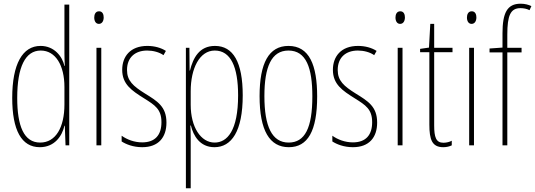

<svg xmlns="http://www.w3.org/2000/svg" viewBox="-20 -785 2890 1037"><path d="M195 10C276 10 316 -52 328 -106H330L334 0H354V-760H328V-497C328 -475 329 -454 330 -429H328C317 -479 274 -537 199 -537C102 -537 46 -440 46 -256C46 -82 96 10 195 10ZM197 -15C109 -15 73 -104 73 -256C73 -424 117 -512 200 -512C280 -512 328 -432 328 -315V-221C328 -97 281 -15 197 -15Z M515 -724C495 -724 489 -706 489 -690C489 -672 497 -656 514 -656C530 -656 540 -670 540 -691C540 -707 534 -724 515 -724ZM527 -527H501V0H527Z M879 -123C879 -210 829 -239 763 -280C699 -320 666 -349 666 -407C666 -475 710 -512 775 -512C807 -512 841 -503 863 -487L876 -510C850 -527 814 -537 776 -537C683 -537 640 -479 640 -408C640 -330 691 -296 758 -254C817 -217 852 -195 852 -125C852 -56 818 -16 748 -16C706 -16 666 -31 637 -52V-21C660 -6 699 10 748 10C836 10 879 -43 879 -123Z M1141 -537C1056 -537 1023 -472 1006 -404H1004L1003 -527H984V232H1010V-37C1010 -69 1009 -95 1008 -107H1011C1024 -53 1059 10 1138 10C1230 10 1291 -75 1291 -270C1291 -450 1239 -537 1141 -537ZM1140 -512C1226 -512 1266 -424 1266 -270C1266 -79 1207 -15 1139 -15C1065 -15 1010 -98 1010 -219V-292C1010 -416 1058 -512 1140 -512Z M1693 -264C1693 -433 1651 -537 1538 -537C1432 -537 1382 -444 1382 -266C1382 -80 1436 10 1540 10C1642 10 1693 -77 1693 -264ZM1408 -266C1408 -424 1446 -512 1538 -512C1634 -512 1667 -418 1667 -265C1667 -94 1627 -15 1539 -15C1449 -15 1408 -102 1408 -266Z M2017 -123C2017 -210 1967 -239 1901 -280C1837 -320 1804 -349 1804 -407C1804 -475 1848 -512 1913 -512C1945 -512 1979 -503 2001 -487L2014 -510C1988 -527 1952 -537 1914 -537C1821 -537 1778 -479 1778 -408C1778 -330 1829 -296 1896 -254C1955 -217 1990 -195 1990 -125C1990 -56 1956 -16 1886 -16C1844 -16 1804 -31 1775 -52V-21C1798 -6 1837 10 1886 10C1974 10 2017 -43 2017 -123Z M2142 -724C2122 -724 2116 -706 2116 -690C2116 -672 2124 -656 2141 -656C2157 -656 2167 -670 2167 -691C2167 -707 2161 -724 2142 -724ZM2154 -527H2128V0H2154Z M2375 -14C2335 -14 2325 -44 2325 -108V-503H2424V-527H2325V-656H2304L2297 -528L2249 -521V-503H2299V-112C2299 -32 2313 10 2374 10C2393 10 2407 6 2420 0V-25C2410 -19 2392 -14 2375 -14Z M2528 -724C2508 -724 2502 -706 2502 -690C2502 -672 2510 -656 2527 -656C2543 -656 2553 -670 2553 -691C2553 -707 2547 -724 2528 -724ZM2540 -527H2514V0H2540Z M2797 -502V-527H2720V-598C2720 -701 2737 -741 2791 -741C2807 -741 2825 -738 2840 -730L2850 -752C2836 -759 2816 -765 2792 -765C2719 -765 2694 -715 2694 -605V-528L2624 -523V-502H2694V0H2720V-502Z"/></svg>

Font: Noto Sans Sinhala ExtraCondensed Thin
Style: Regular
Weight: 100
Width: 2
Designer: Jelle Bosma - Monotype Design Team
Foundry: Monotype Imaging Inc.
Version: Version 2.006